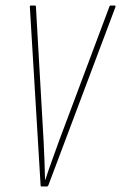

<svg xmlns="http://www.w3.org/2000/svg" viewBox="-20 -675 438 695"><path d="M130 0Q127 0 127 -4L88 -651Q88 -655 92 -655H106Q110 -655 110 -651L138 -162Q140 -127 141 -93Q142 -59 143 -24H144Q155 -58 168 -93.5Q181 -129 193 -163L376 -651Q377 -655 381 -655H395Q399 -655 398 -650L155 -4Q153 0 150 0Z"/></svg>

Font: Sofia Sans Extra Condensed Thin
Style: Italic
Weight: 250
Italic angle: -9°
Version: Version 4.100